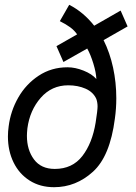

<svg xmlns="http://www.w3.org/2000/svg" viewBox="-20 -761 566 799"><path d="M13 -193Q13 -214 16 -235Q24 -299 56 -355Q88 -411 141 -446Q194 -481 261 -481Q293 -481 328 -467Q363 -453 381 -432Q380 -459 368.5 -496.5Q357 -534 343 -559L244 -503L215 -569L301 -618Q289 -635 272 -647.5Q255 -660 229 -673L268 -741Q327 -711 372 -654L482 -717L511 -651L411 -594Q437 -542 450.5 -480Q464 -418 464 -352Q464 -309 458 -267Q438 -111 367 -46.5Q296 18 205 18Q147 18 103.5 -9.5Q60 -37 36.5 -85Q13 -133 13 -193ZM378 -251Q386 -302 386 -318Q386 -334 381 -349Q368 -378 336 -392Q304 -406 264 -406Q195 -406 149.5 -354Q104 -302 94 -227Q92 -207 92 -196Q92 -137 121.5 -97.5Q151 -58 208 -58Q281 -58 322.5 -111.5Q364 -165 378 -251Z"/></svg>

Font: Bellota Text
Style: Bold Italic
Weight: 700
Italic angle: -7.5°
Designer: Kemie Guaida
Foundry: Kemie Guaida
Version: Version 4.001